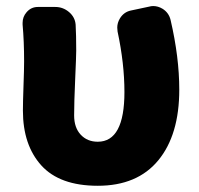

<svg xmlns="http://www.w3.org/2000/svg" viewBox="-20 -592 650 626"><path d="M298.8 13.7Q174.8 13.7 114.7 -52.7Q54.7 -119.1 54.7 -231.4Q54.7 -257.8 56.6 -311.5Q58.6 -365.2 58.6 -391.6Q58.6 -457 53.7 -511.7Q53.7 -514.6 53.7 -517.6Q53.7 -537.1 66.4 -551.8Q81.1 -569.3 103.5 -569.3H160.2Q185.5 -569.3 205.1 -552.7Q224.6 -536.1 226.6 -511.7Q228.5 -478.5 228.5 -426.8Q228.5 -409.2 225.1 -333.5Q221.7 -257.8 221.7 -215.8Q221.7 -175.8 243.2 -152.8Q264.6 -129.9 298.8 -129.9Q385.7 -129.9 385.7 -292Q385.7 -384.8 363.3 -489.3Q362.3 -496.1 362.3 -502Q362.3 -517.6 371.1 -532.2Q383.8 -552.7 406.2 -557.6L465.8 -570.3Q472.7 -572.3 479.5 -572.3Q495.1 -572.3 509.8 -563.5Q530.3 -550.8 536.1 -527.3Q564.5 -405.3 564.5 -299.8Q564.5 -152.3 496.1 -69.3Q427.7 13.7 298.8 13.7Z"/></svg>

Font: Gen Jyuu Gothic Heavy
Style: Bold
Weight: 900
Designer: [Source Han Sans]
Ryoko NISHIZUKA  (kana & ideographs); Paul D. Hunt (Latin, Greek & Cyrillic); Wenlong ZHANG  (bopomofo
Version: Version 1.002.20150607